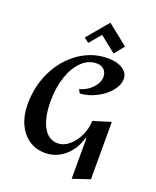

<svg xmlns="http://www.w3.org/2000/svg" viewBox="-188 -1063 1040 1280"><g transform="rotate(20 332.0 -423.0)"><path d="M580 -633Q580 -590 544.5 -547Q509 -504 452.5 -475Q396 -446 337 -443L323 -469Q375 -482 411.5 -520.5Q448 -559 448 -600Q448 -632 428.5 -651Q409 -670 376 -670Q318 -670 271.5 -625.5Q225 -581 198.5 -503.5Q172 -426 172 -329Q172 -214 208.5 -147Q245 -80 312 -80Q353 -80 391 -111.5Q429 -143 453 -194Q477 -245 478 -299L603 -338V69L481 110V-177H475Q450 -90 390 -40.5Q330 9 254 9Q189 9 139.5 -24.5Q90 -58 62.5 -118.5Q35 -179 35 -257Q35 -387 88.5 -494.5Q142 -602 234 -665Q326 -728 437 -728Q500 -728 540 -702Q580 -676 580 -633ZM514 -840 458 -770 344 -861 275 -779 241 -805 368 -956Z"/></g></svg>

Font: Amita
Style: Bold
Weight: 700
Designer: Eduardo Rodriguez Tunni, Modular Infotech, Brian J. Bonislawsky
Foundry: Eduardo Rodriguez Tunni, Modular Infotech, Brian J. Bonislawsky
Version: Version 1.003